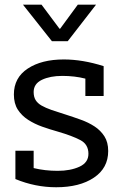

<svg xmlns="http://www.w3.org/2000/svg" viewBox="-20 -789 578 809"><path d="M38.5 -391Q38.5 -461.5 96.8 -500Q155.1 -538.5 248.7 -538.5Q328.2 -538.5 416.7 -510.3V-384.6H339.7V-457.7Q294.9 -469.2 242.3 -469.2Q191 -469.2 156.4 -452.6Q121.8 -435.9 121.8 -401.3Q121.8 -380.8 130.1 -367.3Q138.5 -353.8 155.1 -344.2Q171.8 -334.6 197.4 -325.6Q223.1 -316.7 256.4 -306.4Q288.5 -296.2 320.5 -284.6Q352.6 -273.1 378.2 -256.4Q403.8 -239.7 419.9 -214.7Q435.9 -189.7 435.9 -152.6Q435.9 -80.8 375.6 -40.4Q315.4 0 216.7 0Q128.2 0 44.9 -34.6V-153.8H121.8V-80.8Q169.2 -69.2 223.1 -69.2Q276.9 -69.2 314.7 -86.5Q352.6 -103.8 352.6 -141Q352.6 -180.8 318.6 -198.7Q284.6 -216.7 223.1 -234.6Q191 -243.6 158.3 -255.1Q125.6 -266.7 98.7 -284Q71.8 -301.3 55.1 -326.9Q38.5 -352.6 38.5 -391ZM233.3 -667.9 307.7 -769.2H384.6L265.4 -615.4H198.7L76.9 -769.2H155.1L230.8 -667.9Z"/></svg>

Font: Slabo 13px
Style: Regular
Weight: 400
Designer: John Hudson
Foundry: Tiro Typeworks Ltd.
Version: Version 1.02 Build 005a